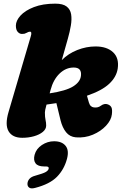

<svg xmlns="http://www.w3.org/2000/svg" viewBox="-20 -740 676 1052"><path d="M148.5 -540.5Q156.5 -566.5 144 -566.5Q136.5 -566.5 125.5 -560Q119 -556.5 114.2 -555.2Q109.5 -554 100 -554Q87.5 -554 77.2 -565.2Q67 -576.5 67 -599.5Q67 -626.5 92.2 -654.5Q117.5 -682.5 166 -701.2Q214.5 -720 283 -720Q325 -720 345.2 -704.2Q365.5 -688.5 369.8 -661.2Q374 -634 368.2 -600Q362.5 -566 352 -529L318.5 -410.5Q354 -446.5 403.5 -466Q453 -485.5 503.5 -485.5Q565.5 -485.5 599.5 -453.8Q633.5 -422 625 -364Q618 -318 578.2 -280.8Q538.5 -243.5 456.5 -215.5L467 -178.5Q471 -165 478 -158.8Q485 -152.5 494 -151.5Q516.5 -148.5 531.5 -160Q552.5 -175.5 571 -168Q585.5 -162.5 590.8 -151Q596 -139.5 593 -113.5Q589.5 -82 561 -51.2Q532.5 -20.5 488.8 -2Q445 16.5 395.5 12.5Q362 9.5 342 -15.5Q322 -40.5 312 -80L289 -175Q263 -171 235 -167Q230 -148.5 228 -139.2Q226 -130 226 -124Q226 -98 229.5 -83Q233 -68 233 -52Q233 -32.5 214.5 -17.2Q196 -2 166.2 6.5Q136.5 15 102 15Q48.5 15 27.2 -20.5Q6 -56 27 -127ZM257 -247Q254.5 -237.5 252 -228.5Q341 -242 380.2 -266.2Q419.5 -290.5 423.5 -324.5Q429 -370 384 -370Q340.5 -370 306.2 -336.8Q272 -303.5 257 -247ZM222 172Q187.5 172 174.8 154.8Q162 137.5 169.5 108.5Q178.5 75 209.5 54.5Q240.5 34 276.5 34Q319 34 339.2 58.8Q359.5 83.5 347 130.5Q331.5 188.5 292 228.8Q252.5 269 172.5 289.5Q150.5 295.5 140 288Q129.5 280.5 130.5 265.5Q131.5 251 141.5 239.8Q151.5 228.5 172 223Q217 210.5 230.5 202.5Q244 194.5 246.5 185Q250 172 232 172Z"/></svg>

Font: Fraunces 9pt SuperSoft Black
Style: Italic
Weight: 900
Italic angle: -16°
Version: Version 1.000;[0bf87f6ff]